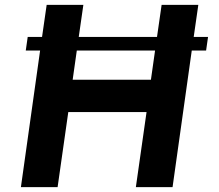

<svg xmlns="http://www.w3.org/2000/svg" viewBox="-20 -770 902 790"><path d="M828 -562H769L690 0H539L583 -309H261L217 0H66L145 -562H86L94 -618H153L172 -750H323L304 -618H626L645 -750H796L777 -618H836ZM618 -562H296L279 -442H601Z"/></svg>

Font: Oakes Grotesk Bold
Style: Italic
Weight: 700
Italic angle: -8°
Designer: Samuel Oakes
Foundry: Samuel Oakes
Version: Version 1.000;PS 001.000;hotconv 1.0.88;makeotf.lib2.5.64775